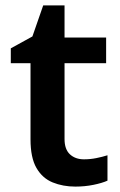

<svg xmlns="http://www.w3.org/2000/svg" viewBox="-20 -681 446 711"><path d="M291 -91Q314 -91 336.5 -95.5Q359 -100 378 -106V-12Q358 -3 326 3.5Q294 10 259 10Q213 10 175 -5.5Q137 -21 115 -59Q93 -97 93 -165V-447H20V-502L100 -546L140 -661H219V-542H373V-447H219V-166Q219 -128 239 -109.5Q259 -91 291 -91Z"/></svg>

Font: Noto Sans Gujarati SemiBold
Style: Regular
Weight: 600
Designer: Jelle Bosma - Monotype Design Team, Universal Thirst
Foundry: Monotype Imaging Inc.
Version: Version 2.106; ttfautohint (v1.8.4.7-5d5b)